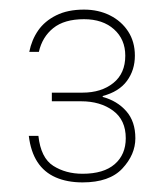

<svg xmlns="http://www.w3.org/2000/svg" viewBox="-20 -727 342 400"><path d="M41 -619Q46 -644 59.5 -663.5Q73 -683 97 -695Q121 -707 155 -707Q185 -707 209 -695Q233 -683 247 -661.5Q261 -640 261 -611Q261 -581 244.5 -558.5Q228 -536 194 -527V-525Q224 -517 243 -495.5Q262 -474 262 -439Q262 -405 235 -376Q208 -347 152 -347Q120 -347 96 -357.5Q72 -368 58 -389.5Q44 -411 40 -444H60Q65 -398 91 -381.5Q117 -365 152 -365Q196 -365 219 -385Q242 -405 242 -439Q242 -477 215.5 -496.5Q189 -516 149 -516H88V-534H152Q191 -534 216 -554Q241 -574 241 -611Q241 -645 217.5 -666Q194 -687 155 -687Q114 -687 91 -668.5Q68 -650 61 -619Z"/></svg>

Font: Poppins Devanagari Thin
Style: Regular
Weight: 100
Designer: Ninad Kale (Devanagari), Jonny Pinhorn (Latin)
Foundry: Indian Type Foundry
Version: 4.005